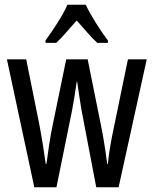

<svg xmlns="http://www.w3.org/2000/svg" viewBox="-20 -786 645 806"><path d="M322 -325Q317 -354 312.5 -384.5Q308 -415 304 -443H302Q298 -414 293 -383Q288 -352 283 -325L217 0H124L9 -537H90L144 -269Q152 -228 159 -184.5Q166 -141 172 -98H175Q180 -134 186 -176Q192 -218 202 -265L258 -537H348L403 -264Q409 -236 416 -194Q423 -152 430 -98H433Q436 -138 450 -212L517 -537H596L478 0H384ZM340 -766Q356 -732 382 -690.5Q408 -649 433 -616V-606H388Q367 -626 346 -650Q325 -674 302 -700Q279 -674 256.5 -648.5Q234 -623 216 -606H171V-616Q198 -653 223.5 -693.5Q249 -734 263 -766Z"/></svg>

Font: Noto Sans Kannada ExtraCondensed
Style: Regular
Weight: 400
Width: 2
Designer: Jelle Bosma - Monotype Design Team
Foundry: Monotype Imaging Inc.
Version: Version 2.005; ttfautohint (v1.8.4.7-5d5b)